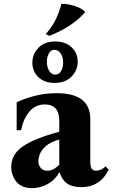

<svg xmlns="http://www.w3.org/2000/svg" viewBox="-20 -956 581 991"><path d="M146 15Q91 15 64.5 -18Q38 -51 38 -94Q38 -160 98.5 -201Q159 -242 286 -276V-329Q286 -376 266.5 -396.5Q247 -417 212 -417Q164 -417 132.5 -381Q101 -345 89 -284H66V-428Q100 -445 154.5 -460Q209 -475 273 -475Q446 -475 446 -341V-123Q446 -100 452 -87.5Q458 -75 476 -75Q486 -75 498.5 -79.5Q511 -84 525 -97L541 -81Q519 -35 483 -12.5Q447 10 401 10Q352 10 325.5 -9.5Q299 -29 288 -66H286Q263 -26 225 -5.5Q187 15 146 15ZM224 -75Q244 -75 259.5 -84.5Q275 -94 286 -106V-236Q240 -223 216.5 -202Q193 -181 185.5 -160Q178 -139 178 -125Q178 -104 190 -89.5Q202 -75 224 -75ZM262 -528Q210 -528 178.5 -557.5Q147 -587 147 -632Q147 -677 178.5 -709.5Q210 -742 265 -742Q317 -742 349 -712.5Q381 -683 381 -638Q381 -593 349 -560.5Q317 -528 262 -528ZM265 -571Q285 -571 295.5 -589.5Q306 -608 306 -633Q306 -662 293 -680.5Q280 -699 261 -699Q242 -699 232 -680Q222 -661 222 -637Q222 -609 234 -590Q246 -571 265 -571ZM297 -936Q314 -937 337.5 -932.5Q361 -928 383.5 -918.5Q406 -909 420 -894Q386 -854 337.5 -823Q289 -792 235 -771L216 -780Q251 -819 269 -858Q287 -897 297 -936Z"/></svg>

Font: Bona Nova SC
Style: Bold
Weight: 700
Designer: Mateusz Machalski
Foundry: Capitalics
Version: Version 4.001; ttfautohint (v1.8.4.7-5d5b)